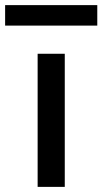

<svg xmlns="http://www.w3.org/2000/svg" viewBox="-40 -730 400 750"><path d="M-20 -630V-710H340V-630ZM107 0V-520H213V0Z"/></svg>

Font: M PLUS 1p Medium
Style: Regular
Weight: 500
Version: Version 1.062